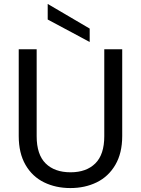

<svg xmlns="http://www.w3.org/2000/svg" viewBox="-20 -947 715 974"><path d="M166 -697V-256Q166 -163 211.5 -118Q257 -73 338 -73Q418 -73 463.5 -118Q509 -163 509 -256V-697H600V-257Q600 -170 565 -110.5Q530 -51 470.5 -22Q411 7 337 7Q263 7 203.5 -22Q144 -51 109.5 -110.5Q75 -170 75 -257V-697ZM435 -802V-734L222 -848V-927Z"/></svg>

Font: MSTAGE
Style: Regular
Weight: 400
Designer: Ninad Kale (Devanagari), Jonny Pinhorn (Latin)
Foundry: Indian Type Foundry
Version: 4.004